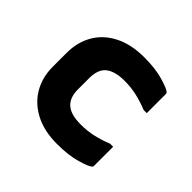

<svg xmlns="http://www.w3.org/2000/svg" viewBox="-140 -710 880 880"><g transform="rotate(45 300.0 -270.0)"><path d="M332 -552Q404 -552 455 -537Q506 -522 517 -511Q520 -508 520 -503V-379H500Q460 -395 422.5 -403.5Q385 -412 343 -412Q283 -412 251.5 -388Q220 -364 220 -305V-233Q220 -183 246 -157Q260 -143 283.5 -135.5Q307 -128 343 -128Q385 -128 422.5 -136.5Q460 -145 500 -161H520V-37Q520 -32 517 -29Q506 -18 454.5 -3Q403 12 328 12Q246 12 187 -18.5Q128 -49 96.5 -102.5Q65 -156 65 -225V-315Q65 -384 96 -437.5Q127 -491 187 -521.5Q247 -552 332 -552Z"/></g></svg>

Font: Recursive Mn Lnr St XBd
Style: Regular
Weight: 800
Monospace: yes
Version: Version 1.079;hotconv 1.0.112;makeotfexe 2.5.65598; ttfautoh